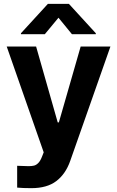

<svg xmlns="http://www.w3.org/2000/svg" viewBox="-20 -770 602 989"><path d="M68.4 196.3V84Q105.5 85.9 127 85.9Q144 85.9 155.5 83Q167 80.1 177.5 69.3Q188 58.6 196.3 37.1L205.1 14.6L14.6 -530.3H166L277.3 -139.6H283.2L395.5 -530.3H548.8L341.8 58.6Q317.9 126.5 270 162.8Q222.2 199.2 141.6 199.2Q96.2 199.2 68.4 196.3ZM281.2 -678.7 210.9 -593.8H87.9V-598.6L226.6 -750H335L473.6 -598.6V-593.8H350.6Z"/></svg>

Font: Pretendard JP
Style: Bold
Weight: 700
Designer: Base glyphs from Inter by Rasmus Andersson; Hangeul glyphs from Noto Sans CJK(Source Han Sans) by Jang Soo-young and Kan
Foundry: Kil Hyung-jin
Version: Version 1.309